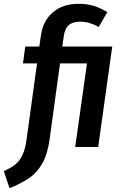

<svg xmlns="http://www.w3.org/2000/svg" viewBox="-89 -774 640 1011"><path d="M428 0H307L369 -440H227L172 -39Q161 39 133.5 87Q106 135 65.5 163Q25 191 -39 217L-69 127Q-31 110 -8.5 92Q14 74 29 43Q44 12 51 -40L106 -440H32L44 -529H118L127 -591Q138 -665 190 -709.5Q242 -754 326 -754Q369 -754 405 -743Q441 -732 476 -710L431 -632Q380 -660 335 -660Q294 -660 273 -641.5Q252 -623 247 -584L239 -529H502Z"/></svg>

Font: Fira Sans Condensed Medium
Style: Italic
Weight: 500
Width: 3
Italic angle: -8°
Designer: bBox Type GmbH & Carrois Corporate GbR & Edenspiekermann AG
Foundry: bBox Type GmbH & Carrois Corporate GbR & Edenspiekermann AG
Version: Version 4.301